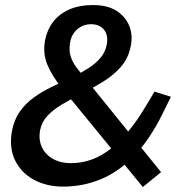

<svg xmlns="http://www.w3.org/2000/svg" viewBox="-20 -730 710 759"><path d="M544.6 9.3 224.2 -382.1Q185.9 -429.4 167.3 -474Q148.8 -518.5 158 -570.2Q166 -611.8 189.6 -643Q213.2 -674.2 252.9 -692.1Q292.5 -710 348 -710Q405.7 -710 441.5 -686.6Q477.2 -663.2 491.4 -626.7Q505.5 -590.1 497.2 -549.8Q488.2 -500.4 458.2 -466.1Q428.1 -431.9 387.6 -407.1Q347.1 -382.4 304.5 -360.1L293.9 -354.6Q256.6 -336 223.6 -316.3Q190.6 -296.6 168 -272.6Q145.3 -248.7 138.7 -216.2Q131.7 -178.6 145.3 -148.8Q159 -119.1 189.3 -102Q219.6 -85 259.9 -85Q346.6 -85 418.5 -142.7Q490.3 -200.3 549.9 -299.9L590.9 -367.8L655.7 -347.4L623.1 -281.4Q572.9 -179.2 511.5 -115.1Q450 -51.1 379.1 -21.7Q308.2 7.7 229.3 7.7Q163.8 7.7 113.3 -19.9Q62.9 -47.5 39 -97.4Q15.2 -147.2 27.6 -213.3Q36.1 -257.6 58.5 -289.1Q81 -320.7 112.1 -343.4Q143.2 -366.1 179.2 -383.8Q215.2 -401.4 249.7 -417.9L270.4 -427.3Q302.7 -443.2 330.4 -461Q358.1 -478.7 377.4 -501.5Q396.7 -524.3 402.2 -554.8Q406.5 -578.4 400.3 -596.1Q394.1 -613.8 378.7 -624Q363.4 -634.3 340.6 -634.3Q309.2 -634.3 286.3 -614.9Q263.5 -595.5 257.6 -565.1Q251.1 -529.2 260.4 -503.6Q269.6 -477.9 290.3 -452.8L616.7 -49.5Z"/></svg>

Font: REM Medium
Style: Italic
Weight: 500
Italic angle: -11°
Designer: Octavio Pardo
Foundry: Ashler Design
Version: Version 1.005;gftools[0.9.28]